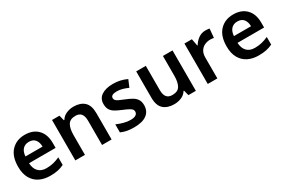

<svg xmlns="http://www.w3.org/2000/svg" viewBox="59 -1388 3266 2234"><g transform="rotate(-30 1691.5 -271.5)"><path d="M299 -553Q409 -553 472.5 -488Q536 -423 536 -307V-241H179Q182 -169 220 -129Q258 -89 327 -89Q379 -89 421 -99.5Q463 -110 508 -130V-28Q467 -8 424 1Q381 10 321 10Q241 10 179.5 -20.5Q118 -51 83 -113Q48 -175 48 -267Q48 -407 117.5 -480Q187 -553 299 -553ZM300 -458Q250 -458 218.5 -426Q187 -394 182 -330H412Q412 -386 384.5 -422Q357 -458 300 -458Z M955 -553Q1046 -553 1097.5 -505.5Q1149 -458 1149 -354V0H1021V-327Q1021 -449 922 -449Q847 -449 819 -401Q791 -353 791 -264V0H662V-543H762L780 -472H787Q813 -514 858.5 -533.5Q904 -553 955 -553Z M1677 -157Q1677 -76 1618.5 -33Q1560 10 1450 10Q1393 10 1352.5 2Q1312 -6 1274 -23V-131Q1314 -113 1363 -99.5Q1412 -86 1454 -86Q1505 -86 1527.5 -102Q1550 -118 1550 -144Q1550 -160 1541.5 -172.5Q1533 -185 1507 -199.5Q1481 -214 1428 -236Q1376 -257 1341.5 -278Q1307 -299 1290 -328.5Q1273 -358 1273 -404Q1273 -477 1330.5 -515Q1388 -553 1484 -553Q1534 -553 1579 -543Q1624 -533 1669 -512L1629 -417Q1591 -434 1554.5 -444.5Q1518 -455 1481 -455Q1400 -455 1400 -410Q1400 -394 1410 -381.5Q1420 -369 1446.5 -356Q1473 -343 1522 -324Q1570 -305 1604.5 -284.5Q1639 -264 1658 -234Q1677 -204 1677 -157Z M2281 -543V0H2181L2163 -70H2156Q2130 -28 2084.5 -9Q2039 10 1988 10Q1897 10 1845 -37Q1793 -84 1793 -188V-543H1922V-215Q1922 -94 2021 -94Q2096 -94 2124 -141.5Q2152 -189 2152 -278V-543Z M2728 -553Q2741 -553 2756.5 -551.5Q2772 -550 2782 -548L2771 -428Q2762 -430 2748 -431.5Q2734 -433 2723 -433Q2683 -433 2648 -417Q2613 -401 2591.5 -367Q2570 -333 2570 -281V0H2441V-543H2541L2559 -449H2565Q2589 -491 2631 -522Q2673 -553 2728 -553Z M3100 -553Q3210 -553 3273.5 -488Q3337 -423 3337 -307V-241H2980Q2983 -169 3021 -129Q3059 -89 3128 -89Q3180 -89 3222 -99.5Q3264 -110 3309 -130V-28Q3268 -8 3225 1Q3182 10 3122 10Q3042 10 2980.5 -20.5Q2919 -51 2884 -113Q2849 -175 2849 -267Q2849 -407 2918.5 -480Q2988 -553 3100 -553ZM3101 -458Q3051 -458 3019.5 -426Q2988 -394 2983 -330H3213Q3213 -386 3185.5 -422Q3158 -458 3101 -458Z"/></g></svg>

Font: Noto Sans Sora Sompeng Semi
Style: Bold
Weight: 700
Designer: Monotype Design Team. David Williams.
Foundry: Monotype Imaging Inc.
Version: Version 2.101; ttfautohint (v1.8.4.7-5d5b)